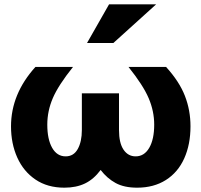

<svg xmlns="http://www.w3.org/2000/svg" viewBox="-20 -856 932 889"><path d="M359 -424V-254Q359 -200 340 -166Q321 -132 284 -132Q244 -132 221.5 -171.5Q199 -211 199 -279Q199 -342 224.5 -401.5Q250 -461 318 -546H144Q31 -421 31 -271Q31 -191 60 -126.5Q89 -62 144.5 -24.5Q200 13 278 13Q333 13 373.5 -6.5Q414 -26 446 -69Q476 -30 515.5 -8.5Q555 13 615 13Q692 13 748 -22.5Q804 -58 833 -122.5Q862 -187 862 -271Q862 -346 836 -412.5Q810 -479 749 -546H575Q643 -461 668.5 -401Q694 -341 694 -279Q694 -211 671 -171.5Q648 -132 608 -132Q573 -132 552 -163Q531 -194 531 -254V-424ZM383 -657H505L703 -836H485Z"/></svg>

Font: Geom ExtraBold
Style: Bold
Weight: 800
Version: Version 1.102